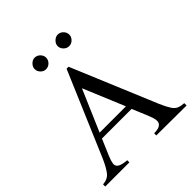

<svg xmlns="http://www.w3.org/2000/svg" viewBox="-229 -1021 1177 1177"><g transform="rotate(-45 359.5 -432.0)"><path d="M711.4 1.5 450.2 0V-18.6Q484.9 -19 500 -28.6Q515.1 -38.1 516.8 -53.5Q518.6 -68.8 512.5 -87.9Q506.3 -106.9 498 -127Q488.3 -150.9 478 -174.6Q467.8 -198.2 458 -222.2H201.2Q189.9 -195.8 178.7 -169.4Q167.5 -143.1 156.2 -116.7Q143.6 -86.9 140.6 -66.4Q137.7 -45.9 154.3 -34.2Q170.9 -22.5 216.8 -18.6V0H7.3V-18.6Q49.8 -21.5 71.8 -49.6Q93.8 -77.6 117.7 -131.8L350.6 -678.2H367.7L598.1 -127Q618.2 -80.6 633.1 -58.1Q647.9 -35.6 665.8 -28.1Q683.6 -20.5 711.4 -18.6ZM216.8 -257.8H444.8L332.5 -526.9ZM510.3 -814.5Q510.3 -794.9 495.4 -779.8Q480.5 -764.6 460 -764.6Q439.9 -764.6 424.8 -779.8Q409.7 -794.9 409.7 -814.5Q409.7 -833.5 425.5 -849.1Q441.4 -864.7 460 -864.7Q480.5 -864.7 495.4 -849.6Q510.3 -834.5 510.3 -814.5ZM310.1 -814.5Q310.1 -794.9 295.2 -779.8Q280.3 -764.6 259.3 -764.6Q239.7 -764.6 225.1 -779.8Q210.4 -794.9 210.4 -814.5Q210.4 -833.5 225.8 -849.1Q241.2 -864.7 259.3 -864.7Q280.3 -864.7 295.2 -849.6Q310.1 -834.5 310.1 -814.5Z"/></g></svg>

Font: Awami Nastaliq
Style: Regular
Weight: 400
Designer: Peter Martin, SIL International
Foundry: SIL International
Version: Version 3.100